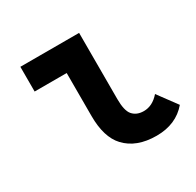

<svg xmlns="http://www.w3.org/2000/svg" viewBox="-125 -674 836 821"><g transform="rotate(-30 293.0 -263.5)"><path d="M578.1 -55.2Q522.9 9.8 426.8 9.8Q327.6 9.8 274.4 -47.4Q227.1 -98.1 227.1 -202.6V-415H68.8V-537.1H358.9V-210.4Q358.9 -153.3 377 -131.8Q396.5 -108.9 432.1 -108.9Q475.1 -108.9 509.3 -148.4Z"/></g></svg>

Font: Consola Mono
Style: Bold
Weight: 700
Monospace: yes
Designer: Wojciech Kalinowski "wmk69" (wmk69@o2.pl)
Foundry: Wojciech Kalinowski "wmk69" (wmk69@o2.pl)
Version: Version 2.1.0